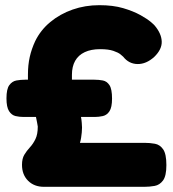

<svg xmlns="http://www.w3.org/2000/svg" viewBox="-20 -713 668 742"><path d="M150 9Q112 9 88.5 -14.5Q65 -38 65 -76Q65 -100 74 -115Q83 -130 95.5 -143.5Q108 -157 117 -175.5Q126 -194 126 -224Q126 -226 123.5 -238.5Q121 -251 119 -261H71Q55 -261 40 -264.5Q25 -268 15 -283.5Q5 -299 5 -333Q5 -369 16 -384Q27 -399 43.5 -402Q60 -405 77 -405H88V-425Q88 -462 95 -493Q102 -524 116 -554Q137 -597 174.5 -628Q212 -659 260.5 -676Q309 -693 364 -693Q417 -693 456 -681.5Q495 -670 522 -655Q549 -640 563 -628Q577 -616 578 -614Q604 -583 605 -552.5Q606 -522 576 -493Q545 -465 511.5 -465.5Q478 -466 456 -494Q454 -496 445.5 -503Q437 -510 418 -516.5Q399 -523 367 -523Q332 -523 307.5 -511.5Q283 -500 270.5 -478Q258 -456 258 -424V-405H345Q362 -405 377.5 -402Q393 -399 403 -384Q413 -369 413 -332Q413 -298 403 -283Q393 -268 377.5 -264.5Q362 -261 346 -261H293Q295 -251 296 -238Q297 -225 297 -220Q297 -211 296 -201Q295 -191 293.5 -181Q292 -171 289 -161H538Q559 -161 578.5 -157.5Q598 -154 610.5 -136Q623 -118 623 -75Q623 -33 610 -15.5Q597 2 577.5 5.5Q558 9 537 9Z"/></svg>

Font: Fredoka Light
Style: Bold
Weight: 700
Version: Version 2.001